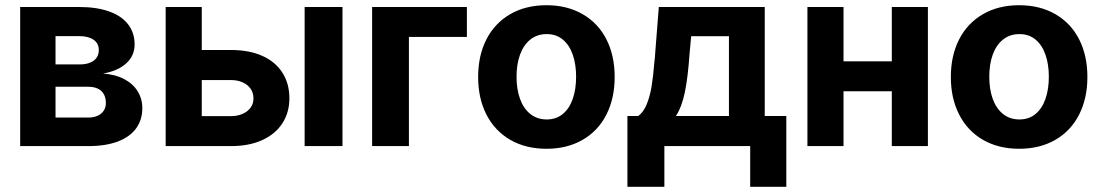

<svg xmlns="http://www.w3.org/2000/svg" viewBox="-20 -557 4200 732"><path d="M56.9 -530.3H282Q347.9 -530.3 395.1 -513.7Q442.4 -497.2 467.8 -465Q493.2 -432.7 493.2 -387.4Q493.2 -344.9 461.7 -315.9Q430.3 -286.9 373 -276.5Q419.6 -273.3 453.2 -255.6Q486.9 -237.9 504.7 -209.2Q522.6 -180.4 522.6 -144.8Q522.6 -99.9 498.8 -67.4Q475.1 -34.9 428.9 -17.4Q382.7 0 316.8 0H56.9ZM383.6 -164.3Q383.6 -183.9 375.8 -197.9Q368.1 -211.8 353 -219Q338 -226.2 316.8 -226.2H191.7V-108.8H316.8Q337.5 -108.8 352.6 -115.9Q367.6 -122.9 375.6 -135.2Q383.6 -147.4 383.6 -164.3ZM356.7 -366.2Q356.7 -391.6 336.9 -405.4Q317 -419.3 282 -419.3H191.7V-311.5H285.3Q307.6 -311.5 323.8 -318.3Q340.1 -325.1 348.4 -337.2Q356.7 -349.4 356.7 -366.2Z M1083.3 -182.4Q1083.3 -128.4 1056.7 -87.2Q1030.1 -45.9 979.8 -22.9Q929.5 0 860.6 0H611.6V-530.3H749.2V-114.2H860.6Q885.2 -114.2 904.9 -122.9Q924.5 -131.5 935.5 -146.8Q946.4 -162.1 946.4 -181.8Q946.4 -202.5 935.5 -218.5Q924.5 -234.4 904.9 -243.1Q885.2 -251.8 860.6 -251.8H701.8V-366.4H860.6Q929.9 -366.4 980 -344Q1030.1 -321.6 1056.7 -279.9Q1083.3 -238.3 1083.3 -182.4ZM1141.4 -530.3H1285.7V0H1141.4Z M1760 -416.1H1539V0H1398.7V-530.3H1760Z M1802.9 -263.2Q1802.9 -345.3 1834.5 -407Q1866.2 -468.8 1925.2 -502.9Q1984.3 -537.1 2063.3 -537.1Q2142.3 -537.1 2201.4 -502.9Q2260.5 -468.8 2292 -407Q2323.4 -345.3 2323.4 -263.2Q2323.4 -182.2 2292 -120.2Q2260.5 -58.2 2201.4 -24Q2142.3 10.2 2063.3 10.2Q1984.3 10.2 1925.2 -24Q1866.2 -58.2 1834.5 -120.2Q1802.9 -182.2 1802.9 -263.2ZM2176.4 -264.4Q2176.4 -311.3 2163.8 -348.1Q2151.1 -385 2125.9 -406Q2100.7 -427 2064.4 -427Q2027.6 -427 2001.6 -406Q1975.6 -385 1962.5 -348.4Q1949.3 -311.9 1949.3 -264.4Q1949.3 -216.9 1962.5 -180.2Q1975.6 -143.6 2001.6 -122.6Q2027.6 -101.6 2064.4 -101.6Q2100.7 -101.6 2125.9 -122.6Q2151.1 -143.6 2163.8 -180.5Q2176.4 -217.4 2176.4 -264.4Z M2372 -114.7H2413.2Q2432.7 -128.6 2445 -158Q2457.4 -187.4 2464 -226.5Q2470.5 -265.6 2474.7 -319.6Q2476.1 -329.1 2476.8 -337.8Q2477.5 -346.5 2478 -355.4L2491.7 -530.3H2895.6V-114.7H2977.8V155.1H2840.1V0H2512.9V155.1H2372ZM2759.1 -114.7V-418.9H2615.1L2609.2 -355.4Q2602.8 -262.6 2591.2 -206.3Q2579.7 -150 2557.1 -114.7Z M3426.5 -209H3148.9V-323.2H3426.5ZM3195.9 0H3058.3V-530.3H3195.9ZM3517.6 0H3380V-530.3H3517.6Z M3605.1 -263.2Q3605.1 -345.3 3636.8 -407Q3668.4 -468.8 3727.5 -502.9Q3786.5 -537.1 3865.5 -537.1Q3944.6 -537.1 4003.7 -502.9Q4062.8 -468.8 4094.2 -407Q4125.7 -345.3 4125.7 -263.2Q4125.7 -182.2 4094.2 -120.2Q4062.8 -58.2 4003.7 -24Q3944.6 10.2 3865.5 10.2Q3786.5 10.2 3727.5 -24Q3668.4 -58.2 3636.8 -120.2Q3605.1 -182.2 3605.1 -263.2ZM3978.7 -264.4Q3978.7 -311.3 3966 -348.1Q3953.3 -385 3928.1 -406Q3902.9 -427 3866.7 -427Q3829.8 -427 3803.8 -406Q3777.9 -385 3764.7 -348.4Q3751.6 -311.9 3751.6 -264.4Q3751.6 -216.9 3764.7 -180.2Q3777.9 -143.6 3803.8 -122.6Q3829.8 -101.6 3866.7 -101.6Q3902.9 -101.6 3928.1 -122.6Q3953.3 -143.6 3966 -180.5Q3978.7 -217.4 3978.7 -264.4Z"/></svg>

Font: Pretendard GOV Variable
Style: Regular
Weight: 400
Designer: Base glyphs from Inter by Rasmus Andersson; Hangul glyphs from Noto Sans CJK(Source Han Sans) by Jang Soo-young and Kang
Foundry: Kil Hyung-jin
Version: Version 1.307;Glyphs 3.2 (3192)